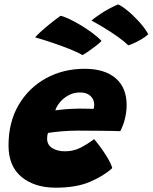

<svg xmlns="http://www.w3.org/2000/svg" viewBox="-20 -843 690 868"><path d="M487.5 -83Q448 -47 386.2 -20.8Q324.5 5.5 232.5 5.5Q136 5.5 77.2 -43.2Q18.5 -92 18.5 -185Q18.5 -290.5 64.2 -368.5Q110 -446.5 188 -489.2Q266 -532 362.5 -532Q453.5 -532 503 -489.2Q552.5 -446.5 552.5 -368.5Q552.5 -338.5 545 -307Q537.5 -275.5 523.5 -250Q516 -250.5 490.2 -251Q464.5 -251.5 432.2 -251.8Q400 -252 372.2 -252.2Q344.5 -252.5 334 -252.5Q293 -252.5 255.2 -249Q217.5 -245.5 197 -242Q193 -232 193 -216.5Q193 -188 216.2 -173.5Q239.5 -159 273.5 -159Q311 -159 341.8 -174.2Q372.5 -189.5 405.5 -214Q408 -211.5 419.2 -197.5Q430.5 -183.5 444.5 -163.2Q458.5 -143 470.8 -121.5Q483 -100 487.5 -83ZM230 -344Q246 -346.5 274.5 -349Q303 -351.5 339.5 -352Q360.5 -352 379 -351.5Q397.5 -351 403.5 -351Q405 -356 405.5 -361.5Q406 -367 406 -372.5Q405 -394 388.8 -409.5Q372.5 -425 341.5 -425Q313 -425 289.8 -412.2Q266.5 -399.5 251 -380.8Q235.5 -362 230 -344ZM513.5 -823Q527 -818.5 552.8 -798Q578.5 -777.5 605.8 -748.2Q633 -719 650.5 -688Q636 -675 617.2 -664.2Q598.5 -653.5 582.5 -646.5Q566.5 -639.5 560 -638Q543 -655 514.2 -675.5Q485.5 -696 453.2 -715.8Q421 -735.5 393.5 -750Q401.5 -758 435.2 -780.8Q469 -803.5 513.5 -823ZM253.5 -771.5Q264.5 -770 287.8 -759.5Q311 -749 339.2 -732.5Q367.5 -716 394.2 -696.5Q421 -677 439 -658Q430.5 -648.5 412.2 -634.5Q394 -620.5 376.5 -608.5Q359 -596.5 352.5 -594Q332 -606.5 293 -622Q254 -637.5 211.8 -651.5Q169.5 -665.5 139 -674Q143 -680 160.2 -696Q177.5 -712 202.2 -732.2Q227 -752.5 253.5 -771.5Z"/></svg>

Font: Grandstander ExtraBold
Style: Italic
Weight: 800
Italic angle: -15°
Designer: Tyler Finck
Foundry: Etcetera Type Co
Version: Version 1.200; ttfautohint (v1.8.3)